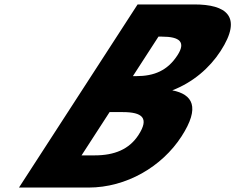

<svg xmlns="http://www.w3.org/2000/svg" viewBox="-20 -845 1060 865"><path d="M599.9 -825 65.5 0H378.5C549.5 0 709.4 -94 797.5 -230C883.6 -363 847.5 -420 756.2 -438C849.5 -474 924.6 -539 973.8 -615C1075.5 -772 997.9 -825 855.9 -825ZM578.7 -502 693.9 -680H708.9C790.9 -680 817.8 -655 779.5 -596C734.8 -527 674.7 -502 593.7 -502ZM347.4 -145 473.7 -340H532.7C621.7 -340 653.2 -313 604 -237C561.9 -172 495.4 -145 406.4 -145Z"/></svg>

Font: Hussar
Style: BdWodka
Weight: 700
Foundry: Cannot Into Space Fonts
Version: Version 2.00